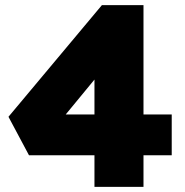

<svg xmlns="http://www.w3.org/2000/svg" viewBox="-20 -728 721 748"><path d="M348 0V-123H93L13 -273L377 -708H539V-282H649V-123H539V0ZM348 -282V-418L236 -282Z"/></svg>

Font: Mach ExtraBold
Style: Regular
Weight: 800
Version: Version 1.002